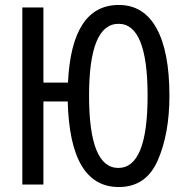

<svg xmlns="http://www.w3.org/2000/svg" viewBox="-20 -744 751 774"><path d="M663 -358Q663 -536 611 -630Q559 -724 459 -724Q269 -724 254 -411H155V-714H70V0H155V-335H253Q262 10 459 10Q569 10 616 -97.5Q663 -205 663 -358ZM339 -358Q339 -648 458 -648Q575 -648 575 -358Q575 -67 457 -67Q339 -67 339 -358Z"/></svg>

Font: Noto Sans Display Condensed
Style: Regular
Weight: 400
Width: 3
Designer: Monotype Design Team
Foundry: Monotype Imaging Inc.
Version: Version 1.900